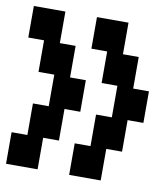

<svg xmlns="http://www.w3.org/2000/svg" viewBox="-74 -937 647 749"><g transform="rotate(10 250.0 -562.5)"><path d="M0 -375H62.5V-500H125V-625H62.5V-750H0V-875H125V-750H187.5V-625H250V-500H187.5V-375H125V-250H0ZM250 -875H375V-750H437.5V-625H500V-500H437.5V-375H375V-250H250V-375H312.5V-500H375V-625H312.5V-750H250Z"/></g></svg>

Font: Amiga Topaz Unicode Rus
Style: Regular
Weight: 400
Designer: dMG of Trueschool and Divine Stylers
Foundry: dMG of Trueschool and Divine Stylers
Version: Version 1.1